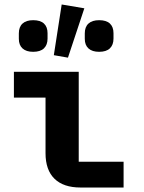

<svg xmlns="http://www.w3.org/2000/svg" viewBox="-20 -836 640 856"><path d="M531 0H339Q263 0 223 -39Q183 -78 183 -153V-401H42V-516H331V-115H531ZM283 -579 220 -590 255 -816 356 -799ZM128 -605Q97 -605 80.5 -620Q64 -635 64 -663V-687Q64 -716 80.5 -731Q97 -746 128 -746Q160 -746 176 -731Q192 -716 192 -688V-664Q192 -636 176 -620.5Q160 -605 128 -605ZM422 -605Q391 -605 374.5 -620Q358 -635 358 -663V-687Q358 -716 374.5 -731Q391 -746 422 -746Q454 -746 470 -731Q486 -716 486 -688V-664Q486 -636 470 -620.5Q454 -605 422 -605Z"/></svg>

Font: Lilex
Style: Regular
Weight: 400
Monospace: yes
Designer: Mike Abbink, Paul van der Laan, Pieter van Rosmalen, Mikhael Khrustik
Foundry: Mikhael Khrustik
Version: Version 2.510